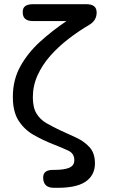

<svg xmlns="http://www.w3.org/2000/svg" viewBox="-20 -695 538 912"><path d="M233 197Q187 196 185 151Q183 110 237 112Q286 112 309.5 101.5Q333 91 333 66Q333 34 304.5 20.5Q276 7 232 -10Q184 -29 140 -54Q96 -79 68.5 -121.5Q41 -164 41 -235Q41 -316 77 -380.5Q113 -445 171 -497.5Q229 -550 296 -595H136Q88 -595 88 -636Q86 -675 136 -675H391Q439 -675 439 -636V-633Q438 -597 404 -577Q353 -547 305 -510Q257 -473 219 -430Q181 -387 158.5 -337.5Q136 -288 136 -233Q136 -184 153.5 -155.5Q171 -127 200.5 -110Q230 -93 264 -77Q304 -59 342.5 -41Q381 -23 406 5Q431 33 431 81Q431 139 384 169.5Q337 200 233 197Z"/></svg>

Font: Zen Maru Gothic Medium
Style: Regular
Weight: 500
Designer: Yoshimichi Ohira
Foundry: Positype
Version: Version 1.001